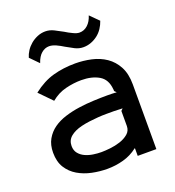

<svg xmlns="http://www.w3.org/2000/svg" viewBox="-156 -1000 1032 1133"><g transform="rotate(-20 360.0 -433.5)"><path d="M583 -825Q575 -801 561 -780Q547 -759 527.5 -744Q508 -729 485 -720.5Q462 -712 437 -712Q410 -712 384.5 -725Q359 -738 335 -752Q324 -759 312 -765.5Q300 -772 289 -777Q266 -787 247 -787Q221 -787 199 -768.5Q177 -750 164 -711L112 -764Q118 -785 131 -805Q144 -825 163 -841Q182 -857 206 -867Q230 -877 256 -877Q283 -877 309 -864Q335 -851 360 -837Q371 -830 383 -823.5Q395 -817 406 -812Q428 -801 445 -801Q474 -801 496.5 -821.5Q519 -842 530 -878ZM635 -406V0H518V-48H516Q475 -16 425.5 -2.5Q376 11 325 11Q277 11 229 1Q181 -9 142 -32Q103 -55 79 -93Q55 -131 55 -188Q55 -237 75 -272Q95 -307 127.5 -330Q160 -353 203 -366.5Q246 -380 292.5 -386.5Q339 -393 385 -395Q431 -397 471 -397Q483 -397 502 -396.5Q521 -396 530 -395L518 -407Q517 -409 517.5 -413.5Q518 -418 517 -419Q512 -482 467.5 -508Q423 -534 357 -534Q309 -534 258.5 -521.5Q208 -509 166 -474L89 -553Q153 -603 218 -621Q283 -639 357 -639Q408 -639 458 -628Q508 -617 547.5 -590Q587 -563 611 -518Q635 -473 635 -406ZM530 -294Q522 -294 504.5 -295Q487 -296 476 -296Q454 -296 428.5 -296Q403 -296 376 -294Q349 -292 321.5 -288.5Q294 -285 269 -279Q224 -268 197.5 -246Q171 -224 171 -188Q171 -160 186 -141.5Q201 -123 224 -112.5Q247 -102 274 -98Q301 -94 325 -94Q347 -94 380 -97.5Q413 -101 443.5 -111Q474 -121 496 -139.5Q518 -158 518 -188V-282Z"/></g></svg>

Font: Sinkin Sans 500 Medium
Style: 500 Medium
Weight: 500
Designer: Keith Bates
Foundry: K-Type
Version: Sinkin Sans (version 1.0)  by Keith Bates   •   © 2014   www